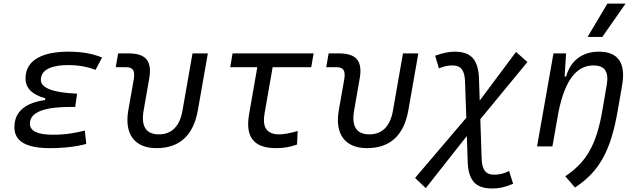

<svg xmlns="http://www.w3.org/2000/svg" viewBox="-20 -815 3556 1069"><path d="M258.3 9.8C338.4 9.8 406.7 1 460.4 -13.7L452.1 -87.9C408.2 -77.6 356 -64.9 275.4 -64.9C189 -64.9 146.5 -85.4 146.5 -126.5C146.5 -194.3 236.3 -219.7 373 -219.7H398.9L409.2 -293.5C274.9 -298.8 207.5 -325.2 207.5 -370.6C207.5 -432.1 278.8 -452.6 358.4 -452.6C415.5 -452.6 465.8 -443.8 511.7 -425.8L548.3 -494.6C496.1 -516.6 433.6 -527.3 360.8 -527.3C230 -527.3 122.1 -488.3 122.1 -378.4C122.1 -324.7 158.7 -288.1 232.4 -267.6L230.5 -257.8C130.9 -244.1 60.1 -200.2 60.1 -106.4C60.1 -28.3 126 9.8 258.3 9.8Z M851.1 9.8C979.5 9.8 1056.6 -60.5 1081.5 -200.2L1137.2 -517.6H1051.8L996.1 -200.2C981 -111.8 936 -66.9 864.3 -66.9C793 -66.9 764.2 -111.8 779.8 -200.2L810.5 -376C828.1 -474.1 793.5 -517.6 696.3 -517.6H637.7L624.5 -440.9H682.1C720.7 -440.9 732.9 -421.4 724.6 -372.6L694.3 -200.2C671.4 -68.4 729.5 9.8 851.1 9.8Z M1517.1 9.8C1559.1 9.8 1596.7 3.4 1633.8 -10.3L1637.2 -85.4C1594.2 -73.2 1561 -66.9 1535.2 -66.9C1465.8 -66.9 1439 -105 1453.1 -184.1L1498 -440.9H1712.9L1726.1 -517.6H1274.9L1261.7 -440.9H1412.6L1367.2 -181.2C1344.2 -51.8 1392.6 9.8 1517.1 9.8Z M2022.9 9.8C2151.4 9.8 2228.5 -60.5 2253.4 -200.2L2309.1 -517.6H2223.6L2168 -200.2C2152.8 -111.8 2107.9 -66.9 2036.1 -66.9C1964.8 -66.9 1936 -111.8 1951.7 -200.2L1982.4 -376C2000 -474.1 1965.3 -517.6 1868.2 -517.6H1809.6L1796.4 -440.9H1854C1892.6 -440.9 1904.8 -421.4 1896.5 -372.6L1866.2 -200.2C1843.3 -68.4 1901.4 9.8 2022.9 9.8Z M2350.6 232.4 2579.1 -57.6 2584 83.5C2587.4 189.9 2627.4 234.4 2720.2 234.4C2760.3 234.4 2794.9 226.6 2836.9 208L2814.5 137.2C2783.7 151.9 2759.3 157.7 2731 157.7C2684.6 157.7 2663.6 130.9 2661.6 67.4L2654.3 -151.4L2916.5 -469.7L2853 -525.9L2650.9 -254.9L2647 -375C2643.6 -482.4 2603.5 -527.3 2511.2 -527.3C2479.5 -527.3 2447.8 -520.5 2402.8 -504.9L2423.8 -434.1C2450.2 -445.8 2473.1 -450.7 2500.5 -450.7C2546.4 -450.7 2567.4 -423.3 2569.3 -358.9L2576.2 -159.2L2291 175.8Z M2970.2 0H3055.7L3089.8 -192.9C3128.9 -384.8 3199.2 -450.7 3284.7 -450.7C3347.2 -450.7 3370.6 -414.6 3358.4 -344.2L3334 -201.2C3301.3 -10.7 3246.6 86.4 3127.4 166.5L3181.6 229C3317.9 139.2 3380.9 24.4 3419.9 -202.1L3443.8 -340.3C3465.3 -463.4 3422.4 -527.3 3314 -527.3C3222.2 -527.3 3155.8 -477.1 3132.3 -388.7H3123.5L3131.8 -517.6H3061.5ZM3251.5 -609.4H3333.5L3462.9 -794.9H3361.8Z"/></svg>

Font: Cascadia Mono SemiLight
Style: Italic
Weight: 350
Italic angle: -10°
Monospace: yes
Designer: Aaron Bell
Foundry: Saja Typeworks
Version: Version 2404.023